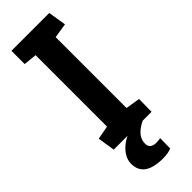

<svg xmlns="http://www.w3.org/2000/svg" viewBox="-292 -712 933 933"><g transform="rotate(-45 174.0 -245.5)"><path d="M51 0 37 -89 107 -102V-593L39 -600V-691H299L314 -598L238 -586V-99L312 -87L311 0ZM191 200Q62 200 62 109Q62 68 98.5 32.5Q135 -3 197 -17L250 0Q212 19 195.5 40Q179 61 179 87Q179 123 222 123Q235 123 250 120L249 190Q226 200 191 200Z"/></g></svg>

Font: Kreon
Style: Bold
Weight: 700
Designer: Julia Petretta
Foundry: Julia Petretta and Eli Heuer
Version: Version 2.002